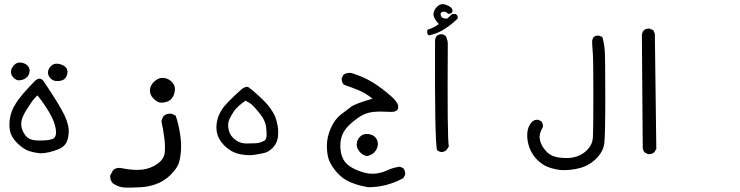

<svg xmlns="http://www.w3.org/2000/svg" viewBox="-20 -568 3540 918"><path d="M171 165Q144 162 120 154.5Q96 147 68.5 122Q41 97 31.5 71Q22 45 26.5 4.5Q31 -36 57.5 -76.5Q84 -117 145 -179Q171 -205 189 -179Q263 -69 287 -19.5Q311 30 308.5 66.5Q306 103 293.5 120Q281 137 259.5 145.5Q238 154 216 159.5Q194 165 171 165ZM236 94Q252 83 246.5 48Q241 13 216.5 -29Q192 -71 159 -112Q140 -94 129 -77Q118 -60 106.5 -42.5Q95 -25 87.5 -6Q80 13 82 33.5Q84 54 98 74.5Q112 95 132.5 100Q153 105 187.5 103.5Q222 102 236 94ZM247 -181Q232 -182 220.5 -194.5Q209 -207 209.5 -223Q210 -239 224.5 -253Q239 -267 261.5 -262.5Q284 -258 295 -245.5Q306 -233 301.5 -214Q297 -195 283.5 -187Q270 -179 247 -181ZM68 -184Q56 -185 43.5 -198Q31 -211 32.5 -227Q34 -243 48 -257.5Q62 -272 82.5 -268.5Q103 -265 113.5 -252.5Q124 -240 121 -222.5Q118 -205 103.5 -194.5Q89 -184 68 -184Z M634 328Q602 330 574 328.5Q546 327 519 308Q505 292 507 271L521 245Q535 233 556 235Q618 248 659.5 243Q701 238 732.5 215.5Q764 193 767.5 162.5Q771 132 765.5 90.5Q760 49 752 13Q754 -3 764 -15Q780 -27 801 -24L820 -15Q834 26 841 72Q848 118 845 155.5Q842 193 833 216.5Q824 240 794 269.5Q764 299 722.5 313.5Q681 328 634 328ZM748 -77Q732 -79 714 -96.5Q696 -114 697 -137.5Q698 -161 719 -179.5Q740 -198 763 -195.5Q786 -193 803 -175Q820 -157 815.5 -131Q811 -105 795 -91Q779 -77 748 -77Z M1146 172Q1123 170 1101 161Q1079 152 1057.5 132.5Q1036 113 1024 87Q1012 61 1015.5 26Q1019 -9 1039.5 -42Q1060 -75 1136 -142Q1157 -158 1169.5 -150Q1182 -142 1218 -109Q1254 -76 1271 -52.5Q1288 -29 1296 -9Q1304 11 1308 36Q1312 61 1308.5 88.5Q1305 116 1285.5 137Q1266 158 1244.5 163Q1223 168 1197.5 172Q1172 176 1146 172ZM1245 104Q1252 99 1254 85.5Q1256 72 1252.5 40.5Q1249 9 1225 -21.5Q1201 -52 1187.5 -64.5Q1174 -77 1154 -87Q1114 -59 1098.5 -36Q1083 -13 1075.5 5.5Q1068 24 1072.5 48.5Q1077 73 1092 88.5Q1107 104 1123 111Q1139 118 1159 118Q1179 118 1201.5 117Q1224 116 1245 104Z M1741 327Q1695 320 1656 303.5Q1617 287 1590 255.5Q1563 224 1553 197.5Q1543 171 1543 128.5Q1543 86 1562 44Q1581 2 1610 -20.5Q1639 -43 1659.5 -58Q1680 -73 1761 -96Q1730 -122 1695 -136.5Q1660 -151 1624 -163Q1612 -176 1614 -194L1622 -211Q1639 -222 1660 -219Q1703 -206 1742 -185.5Q1781 -165 1831.5 -124Q1882 -83 1884 -60Q1886 -33 1851 -33Q1795 -36 1767 -33Q1739 -30 1717 -19.5Q1695 -9 1662 18.5Q1629 46 1616.5 77Q1604 108 1608 146.5Q1612 185 1631 208Q1650 231 1693 248Q1736 265 1769 262.5Q1802 260 1831 246.5Q1860 233 1892 229L1908 236Q1919 250 1917 268L1908 284Q1871 304 1829.5 315.5Q1788 327 1741 327ZM1734 178Q1714 175 1699 157Q1684 139 1685.5 119.5Q1687 100 1702 85Q1717 70 1742 73Q1767 76 1778.5 93.5Q1790 111 1785.5 130.5Q1781 150 1767.5 162.5Q1754 175 1734 178Z M2092 159Q2079 158 2070 150Q2058 118 2060 -376Q2062 -388 2068 -396Q2079 -406 2097 -404L2111 -396Q2122 -376 2121 -353Q2118 97 2126 132L2116 148Q2106 158 2092 159ZM2031 -399 2026 -402Q2021 -411 2023 -422L2026 -427Q2053 -434 2078 -453Q2050 -484 2052.5 -503Q2055 -522 2071.5 -537.5Q2088 -553 2108 -546.5Q2128 -540 2136.5 -532Q2145 -524 2143 -511Q2135 -499 2122 -503Q2109 -515 2096 -511.5Q2083 -508 2088 -493Q2093 -478 2118 -479L2142 -501H2159Q2171 -493 2168 -479Q2138 -450 2104.5 -428.5Q2071 -407 2031 -399Z M2663 245Q2631 242 2602.5 231.5Q2574 221 2549 196.5Q2524 172 2511.5 138Q2499 104 2501 70Q2503 36 2524 14Q2536 3 2554 5L2568 12Q2577 23 2576 39Q2557 70 2560.5 95Q2564 120 2580.5 142Q2597 164 2614 173Q2631 182 2651 185Q2671 188 2696 187.5Q2721 187 2746 177Q2771 167 2791.5 144.5Q2812 122 2814.5 92Q2817 62 2817 -111Q2817 -284 2814.5 -312.5Q2812 -341 2811 -370Q2812 -382 2819 -391Q2829 -400 2846 -397L2860 -391Q2869 -360 2871.5 -325Q2874 -290 2874 -107Q2874 76 2869.5 115.5Q2865 155 2832.5 188.5Q2800 222 2756 234.5Q2712 247 2663 245Z M3079 169 3062 161Q3052 148 3053 132L3049 -400Q3050 -413 3058 -423Q3070 -433 3087 -431L3104 -423L3111 -406L3118 144L3109 159Q3097 171 3079 169Z"/></svg>

Font: NaniFont Regular
Style: Regular
Weight: 400
Designer: Nanigashitei
Version: Version 1.036